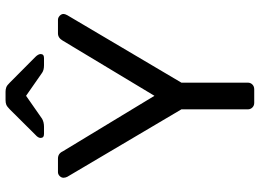

<svg xmlns="http://www.w3.org/2000/svg" viewBox="-141 -786 927 685"><g transform="rotate(-90 322.5 -443.5)"><path d="M30.8 -680.2Q30.8 -688 36.9 -694.1Q43 -700.2 50.8 -700.2H99.1Q117.2 -700.2 125 -683.1L323.2 -356L520 -683.1Q529.8 -700.2 545.9 -700.2H594.2Q602.1 -700.2 608.6 -694.1Q615.2 -688 615.2 -680.2Q615.2 -675.3 610.8 -667L370.1 -259.8V-22.9Q370.1 -13.2 363.5 -6.6Q356.9 0 346.2 0H297.9Q288.1 0 281.5 -6.6Q274.9 -13.2 274.9 -22.9V-259.8L34.2 -667Q31.2 -672.9 30.8 -680.2ZM172.9 -762.2Q172.9 -771 184.1 -780.8L274.9 -872.1Q284.7 -881.8 291.3 -884.5Q297.9 -887.2 308.1 -887.2H337.9Q346.7 -887.2 353.8 -884.5Q360.8 -881.8 370.1 -872.1L461.9 -780.8Q471.7 -771 472.2 -762.2Q472.2 -750 458 -750H432.1Q415 -750 405.3 -756.8L323.2 -814L241.2 -756.8Q229 -750 212.9 -750H187Q172.9 -750 172.9 -762.2Z"/></g></svg>

Font: Rubik AZ
Style: Regular
Weight: 400
Designer: Hubert and Fischer
Foundry: Hubert & Fischer
Version: Version 2.000